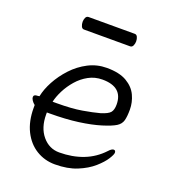

<svg xmlns="http://www.w3.org/2000/svg" viewBox="-128 -776 800 892"><g transform="rotate(20 271.5 -330.5)"><path d="M157 -617Q148 -617 143.5 -627Q139 -637 139 -649Q139 -660 143.5 -669.5Q148 -679 158 -679H386Q395 -679 399.5 -669.5Q404 -660 404 -648Q404 -637 399.5 -627Q395 -617 385 -617ZM127 -196V-186Q127 -121 160.5 -81Q194 -41 244 -41Q308 -41 361.5 -61.5Q415 -82 455 -125Q462 -133 468 -136.5Q474 -140 478 -140Q488 -140 488 -128Q488 -119 473.5 -96Q459 -73 429 -46.5Q399 -20 353 -1Q307 18 244 18Q193 18 151.5 -7.5Q110 -33 86 -81Q62 -129 62 -195V-209Q53 -216 47 -225Q41 -234 41 -241Q41 -254 60 -254Q61 -254 62 -254L67 -255Q69 -255 69 -255Q76 -291 97.5 -331Q119 -371 152 -406.5Q185 -442 227.5 -464Q270 -486 319 -486Q381 -486 417.5 -464.5Q454 -443 469.5 -409.5Q485 -376 485 -340Q485 -306 479.5 -286Q474 -266 454 -253.5Q434 -241 389 -227Q344 -213 281.5 -204.5Q219 -196 140 -196ZM155 -252Q229 -252 279 -260.5Q329 -269 362 -278Q398 -289 408.5 -302Q419 -315 419 -341Q419 -428 318 -428Q281 -428 250 -411Q219 -394 195.5 -367Q172 -340 156.5 -309.5Q141 -279 135 -252Z"/></g></svg>

Font: Klee One SemiBold
Style: Regular
Weight: 600
Designer: Fontworks Inc.
Foundry: Fontworks Inc.
Version: Version 1.00;January 12, 2022;FontCreator 13.0.0.2683 64-bit